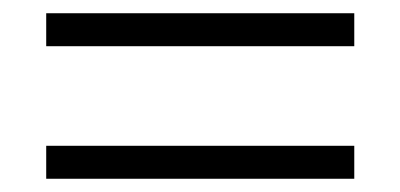

<svg xmlns="http://www.w3.org/2000/svg" viewBox="-20 -477 604 290"><path d="M515.1 -256.8V-207H49.8V-256.8ZM515.1 -457V-407.2H49.8V-457Z"/></svg>

Font: Times New Roman
Style: Regular
Weight: 400
Designer: Steve Matteson
Foundry: Ascender Corporation
Version: Version 2.00.3